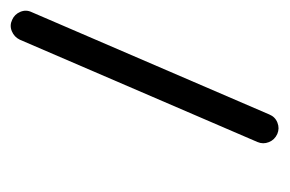

<svg xmlns="http://www.w3.org/2000/svg" viewBox="-135 -205 528 350"><g transform="rotate(90 129.0 -30.0)"><path d="M198.2 -271.5Q209 -266.6 213.1 -256.1Q217.3 -245.6 212.9 -235.4L26.4 197.8Q21.5 208 11 212.4Q0.5 216.8 -9.8 211.9Q-20 207.5 -24.4 197Q-28.8 186.5 -23.9 176.3L162.6 -256.8Q167 -267.6 177.5 -271.7Q188 -275.9 198.2 -271.5Z"/></g></svg>

Font: Mikhak-DS1-FD Light
Style: Regular
Weight: 300
Designer: Amin Abedi
Version: Version 3.2